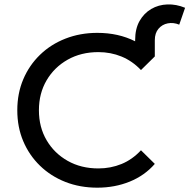

<svg xmlns="http://www.w3.org/2000/svg" viewBox="-20 -860 876 888"><path d="M696 -599 632 -536Q592 -578 542 -598.5Q492 -619 435 -619Q355 -619 293 -584Q231 -549 195.5 -488.5Q160 -428 160 -350Q160 -272 195.5 -211.5Q231 -151 293 -116Q355 -81 435 -81Q492 -81 542 -101.5Q592 -122 632 -165L696 -102Q649 -48 580 -20Q511 8 430 8Q350 8 282.5 -18.5Q215 -45 165 -93.5Q115 -142 87.5 -207Q60 -272 60 -350Q60 -428 87.5 -493Q115 -558 165 -606.5Q215 -655 283 -681.5Q351 -708 430 -708Q528 -708 605 -669V-674Q605 -727 625.5 -763Q646 -799 679.5 -818.5Q713 -838 754 -839.5Q795 -841 836 -824L809 -746Q782 -757 756 -752Q730 -747 713 -727Q696 -707 696 -674Z"/></svg>

Font: Montserrat Medium
Style: Regular
Weight: 500
Designer: Julieta Ulanovsky
Foundry: Julieta Ulanovsky
Version: Version 9.000; ttfautohint (v1.8.4.7-5d5b)